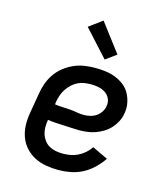

<svg xmlns="http://www.w3.org/2000/svg" viewBox="-114 -854 829 951"><g transform="rotate(15 300.0 -378.5)"><path d="M274 8Q241 8 209.5 2.5Q178 -3 151 -17Q124 -31 103.5 -53.5Q83 -76 72.5 -105Q62 -134 61 -166Q60 -198 66 -231L83 -331Q87 -358 96.5 -385Q106 -412 122.5 -436Q139 -460 162.5 -478.5Q186 -497 212.5 -508.5Q239 -520 266.5 -524Q294 -528 321 -528Q348 -528 374.5 -524.5Q401 -521 425 -511.5Q449 -502 469 -486.5Q489 -471 501 -449Q513 -427 518 -401Q523 -375 518 -348Q515 -327 505 -307Q495 -287 480 -270Q465 -253 445.5 -241Q426 -229 405 -221.5Q384 -214 362.5 -211.5Q341 -209 320 -209Q300 -209 280 -210.5Q260 -212 240 -212.5Q220 -213 199.5 -214.5Q179 -216 160 -219V-217Q157 -199 157 -180Q157 -161 162.5 -144.5Q168 -128 178.5 -114Q189 -100 204 -91.5Q219 -83 237 -79.5Q255 -76 274 -76Q293 -76 312.5 -79.5Q332 -83 350.5 -92Q369 -101 385 -115Q401 -129 412 -146L492 -108Q474 -81 449.5 -57.5Q425 -34 396 -19Q367 -4 335.5 2Q304 8 274 8ZM325 -288Q341 -288 357.5 -292Q374 -296 388 -305.5Q402 -315 411.5 -329.5Q421 -344 423 -360Q427 -380 419 -397.5Q411 -415 395.5 -425.5Q380 -436 361 -440Q342 -444 322 -444Q305 -444 287.5 -441.5Q270 -439 254 -431Q238 -423 224.5 -410.5Q211 -398 201 -383Q191 -368 185 -351Q179 -334 176 -317L174 -302Q192 -299 211.5 -298.5Q231 -298 250.5 -296.5Q270 -295 288 -291.5Q306 -288 325 -288ZM354 -580 231 -715 299 -765 409 -620Z"/></g></svg>

Font: Iosevka Etoile Medium
Style: Italic
Weight: 500
Italic angle: -9°
Designer: Belleve Invis
Foundry: Belleve Invis
Version: Version 22.1.2; ttfautohint (v1.8.4)